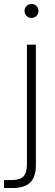

<svg xmlns="http://www.w3.org/2000/svg" viewBox="-47 -723 277 963"><path d="M-27 220V180H10Q54 180 71 161.5Q88 143 88 102V-499H133V107Q133 144 121 169Q109 194 83.5 207Q58 220 17 220ZM111 -633Q97 -633 86.5 -643Q76 -653 76 -668Q76 -683 86.5 -693Q97 -703 111 -703Q125 -703 135.5 -693.5Q146 -684 146 -668Q146 -653 136 -643Q126 -633 111 -633Z"/></svg>

Font: DM Sans 20pt ExtraLight
Style: Regular
Weight: 250
Version: Version 4.004;gftools[0.9.30]